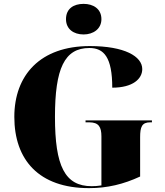

<svg xmlns="http://www.w3.org/2000/svg" viewBox="-20 -962 850 992"><path d="M412 -784C461 -784 504 -812 504 -863C504 -917 461 -942 412 -942C360 -942 321 -917 321 -863C321 -812 360 -784 412 -784ZM440 10C534 10 618 -10 704 -50V-253C704 -306 713 -330 756 -330H765V-340H422V-330H441C490 -330 504 -306 504 -257V-4C485 -1 469 0 454 0C315 0 264 -104 264 -358C264 -608 313 -714 442 -714C517 -714 560 -666 560 -509C667 -509 715 -555 715 -605C715 -671 623 -724 444 -724C188 -724 54 -574 54 -358C54 -137 180 10 440 10Z"/></svg>

Font: Noto Serif Display Black
Style: Regular
Weight: 900
Designer: Monotype Design Team
Foundry: Monotype Imaging Inc.
Version: Version 2.009